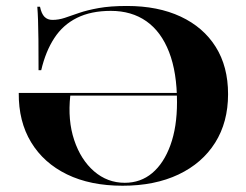

<svg xmlns="http://www.w3.org/2000/svg" viewBox="-20 -602 813 634"><path d="M384.7 11.3Q278.2 11.3 201.2 -26.2Q124.2 -63.7 82.7 -132.3Q41.1 -200.8 41.9 -295.2H611.3L612.9 -286.3H212.1Q203.2 -204.8 225 -139.5Q246.8 -74.2 290.7 -36.3Q334.7 1.6 391.9 1.6Q444.4 1.6 482.7 -30.6Q521 -62.9 542.7 -122.6Q564.5 -182.3 564.5 -264.5Q564.5 -362.9 538.3 -430.2Q512.1 -497.6 463.3 -531.9Q414.5 -566.1 346 -566.1Q280.6 -566.1 234.3 -543.1Q187.9 -520.2 159.3 -476.2Q130.6 -432.3 116.1 -370.2H107.3Q107.3 -433.1 106.9 -471.8Q106.5 -510.5 105.6 -535.1Q104.8 -559.7 103.2 -579.8H112.1Q116.9 -556.5 127 -546.4Q137.1 -536.3 153.2 -536.3Q173.4 -536.3 194 -543.1Q214.5 -550 241.1 -559.3Q267.7 -568.5 306 -575.4Q344.4 -582.3 399.2 -582.3Q501.6 -582.3 576.6 -547.2Q651.6 -512.1 692.3 -447.2Q733.1 -382.3 733.1 -291.1Q733.1 -198.4 690.3 -130.6Q647.6 -62.9 569.4 -25.8Q491.1 11.3 384.7 11.3Z"/></svg>

Font: Playfair 144pt SemiExpanded Black
Style: Regular
Weight: 900
Width: 6
Designer: Claus Eggers Sørensen
Foundry: Claus Eggers Sørensen
Version: Version 2.203